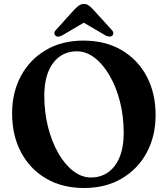

<svg xmlns="http://www.w3.org/2000/svg" viewBox="-20 -921 838 960"><path d="M397 -718Q506.5 -718 587.8 -670.5Q669 -623 713.5 -539Q758 -455 758 -345.5Q758 -240.5 713.8 -158.2Q669.5 -76 589 -28.5Q508.5 19 400 19Q291 19 210.2 -28.5Q129.5 -76 85 -160Q40.5 -244 40.5 -354Q40.5 -458.5 84.5 -540.8Q128.5 -623 208.8 -670.5Q289 -718 397 -718ZM598.5 -256.5Q598.5 -339.5 579.8 -413Q561 -486.5 528 -543.2Q495 -600 453 -632.2Q411 -664.5 364 -664.5Q290 -664.5 245.8 -606Q201.5 -547.5 201.5 -442.5Q201.5 -359.5 220.2 -285.8Q239 -212 271.5 -155.2Q304 -98.5 346.2 -66Q388.5 -33.5 435 -33.5Q509.5 -33.5 554 -92.2Q598.5 -151 598.5 -256.5ZM292.5 -745Q270.5 -732 257.5 -742.5Q252.5 -746.5 251.8 -754.5Q251 -762.5 260 -771.5L353.5 -875Q365.5 -886.5 375.2 -893.8Q385 -901 399.5 -901Q414 -901 423.5 -893.8Q433 -886.5 444.5 -875L538.5 -771.5Q547 -762.5 546.5 -754.5Q546 -746.5 541 -742.5Q528 -732.5 505.5 -745L399 -807.5Z"/></svg>

Font: Fraunces 9pt S000 SemiBold
Style: Regular
Weight: 600
Version: Version 1.000; ttfautohint (v1.8.3)